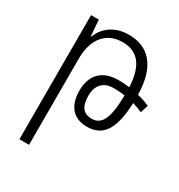

<svg xmlns="http://www.w3.org/2000/svg" viewBox="-173 -614 902 966"><g transform="rotate(30 278.0 -131.5)"><path d="M81 234H137V-267C137 -387 199 -449 287 -449C371 -449 423 -398 429 -269C407 -272 385 -273 363 -273C277 -273 220 -226 220 -129C220 -41 264 10 343 10C432 10 480 -50 486 -210C506 -204 525 -197 542 -189L556 -234C535 -244 512 -252 486 -258C483 -424 410 -497 296 -497C213 -497 159 -453 136 -394H133L126 -487H81ZM272 -129C272 -194 307 -226 364 -226C385 -226 408 -225 429 -221C427 -87 401 -37 344 -37C295 -37 272 -67 272 -129Z"/></g></svg>

Font: Noto Sans Armenian SemiCondensed Light
Style: Regular
Weight: 300
Width: 4
Designer: Monotype Design Team
Foundry: Monotype Imaging Inc.
Version: Version 2.008